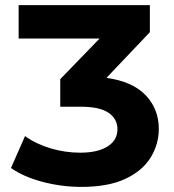

<svg xmlns="http://www.w3.org/2000/svg" viewBox="-20 -720 680 752"><path d="M299 12Q222 12 147.5 -7.5Q73 -27 23 -62L78 -187Q121 -156 178 -139Q235 -122 294 -122Q363 -122 401.5 -146.5Q440 -171 440 -214Q440 -254 405.5 -278Q371 -302 296 -302H216V-410L370 -569H53V-700H567V-594L397 -415Q499 -401 550.5 -347Q602 -293 602 -215Q602 -155 570 -103Q538 -51 471 -19.5Q404 12 299 12Z"/></svg>

Font: Montserrat
Style: Bold
Weight: 700
Designer: Julieta Ulanovsky
Foundry: Julieta Ulanovsky
Version: Version 9.000; ttfautohint (v1.8.4.7-5d5b)